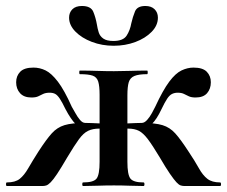

<svg xmlns="http://www.w3.org/2000/svg" viewBox="-24 -622 759 642"><path d="M254 0Q251 0 251 -6Q251 -12 254 -12Q289 -12 299 -25Q309 -38 309 -81V-305Q309 -334 304.5 -349Q300 -364 286 -369Q272 -374 243 -374Q241 -374 241 -380Q241 -386 243 -386Q273 -386 301 -385Q329 -384 357 -384Q384 -384 411.5 -385Q439 -386 468 -386Q470 -386 470 -380Q470 -374 468 -374Q440 -374 425.5 -368Q411 -362 406.5 -347Q402 -332 402 -303V-81Q402 -38 412 -25Q422 -12 456 -12Q459 -12 459 -6Q459 0 456 0Q435 0 409.5 -1Q384 -2 357 -2Q329 -2 302.5 -1Q276 0 254 0ZM-1 0Q-4 0 -4 -6Q-4 -12 -1 -12Q27 -12 42 -24Q57 -36 70.5 -59.5Q84 -83 105 -116Q131 -156 149 -176Q167 -196 191.5 -203.5Q216 -211 261 -211Q266 -211 282.5 -210.5Q299 -210 317.5 -209Q336 -208 346 -207L345 -189Q324 -192 308 -192Q286 -192 270.5 -184.5Q255 -177 240 -156.5Q225 -136 201 -96Q180 -60 167 -40.5Q154 -21 145.5 -12.5Q137 -4 131 -2Q125 0 118 0ZM261 -191Q245 -191 229 -207Q213 -223 195 -257Q184 -280 176 -292Q168 -304 160.5 -308Q153 -312 142 -312Q129 -312 120.5 -308Q112 -304 104 -300Q96 -296 81 -296Q56 -296 43 -310.5Q30 -325 30 -347Q30 -368 43.5 -382Q57 -396 88 -396Q109 -396 128.5 -386.5Q148 -377 169.5 -349Q191 -321 216 -265Q221 -257 228 -244Q235 -231 243.5 -221Q252 -211 261 -211ZM593 0Q586 0 580 -2Q574 -4 566 -12.5Q558 -21 544.5 -40.5Q531 -60 510 -96Q486 -136 470.5 -156.5Q455 -177 440.5 -184.5Q426 -192 404 -192Q387 -192 366 -189L365 -207Q376 -208 394.5 -209Q413 -210 429.5 -210.5Q446 -211 450 -211Q495 -211 519.5 -203.5Q544 -196 562 -176Q580 -156 606 -116Q628 -83 641 -59.5Q654 -36 669.5 -24Q685 -12 712 -12Q715 -12 715 -6Q715 0 712 0ZM450 -191V-211Q459 -211 468 -221Q477 -231 484 -244Q491 -257 495 -265Q521 -321 542 -349Q563 -377 583 -386.5Q603 -396 623 -396Q654 -396 667.5 -382Q681 -368 681 -347Q681 -325 668.5 -310.5Q656 -296 630 -296Q616 -296 607.5 -300Q599 -304 591 -308Q583 -312 570 -312Q560 -312 551.5 -308Q543 -304 535 -292Q527 -280 516 -257Q500 -223 483.5 -207Q467 -191 450 -191ZM355 -485Q388 -485 399.5 -503Q411 -521 415 -544Q420 -566 427.5 -584Q435 -602 462 -602Q482 -602 493 -591Q504 -580 504 -563Q504 -537 483 -515.5Q462 -494 428.5 -481.5Q395 -469 356 -469Q317 -469 283 -482Q249 -495 228 -516.5Q207 -538 207 -563Q207 -580 218 -591Q229 -602 250 -602Q280 -602 288 -582.5Q296 -563 300 -540Q302 -527 306 -514Q310 -501 321.5 -493Q333 -485 355 -485Z"/></svg>

Font: Cormorant
Style: Bold
Weight: 700
Designer: Christian Thalmann (Catharsis Fonts)
Foundry: Catharsis Fonts
Version: Version 4.000